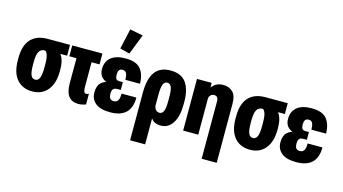

<svg xmlns="http://www.w3.org/2000/svg" viewBox="-101 -1145 3107 1739"><g transform="rotate(15 1453.0 -275.5)"><path d="M221.2 11.2Q313 11.2 365.2 -52.5Q417.5 -116.2 417.5 -229V-244.6Q417.5 -322.3 391.8 -366.9Q366.2 -411.6 324.7 -430.2V-383.3H444.8V-484.9H233.4Q133.8 -484.9 78.9 -426.5Q23.9 -368.2 23.9 -245.1V-229.5Q23.9 -112.3 76.9 -50.5Q129.9 11.2 221.2 11.2ZM220.7 -98.6Q192.4 -98.6 179.7 -127.9Q167 -157.2 167 -226.6V-248.5Q167 -316.9 184.1 -347.2Q201.2 -377.4 239.7 -377Q254.4 -371.1 264.2 -342.5Q273.9 -314 273.9 -249.5V-227.5Q273.9 -158.2 261.2 -128.4Q248.5 -98.6 220.7 -98.6Z M465.3 -383.3H748.5V-484.9H465.3ZM652.8 12.7Q672.4 12.7 690.7 8.8Q709 4.9 724.6 -1V-101.6Q718.8 -98.1 712.6 -96.2Q706.5 -94.2 700.2 -94.2Q687.5 -94.2 680.7 -106.4Q673.8 -118.7 673.8 -152.8V-453.1H532.7L532.2 -151.9Q532.2 -64.9 563.5 -26.4Q594.7 12.2 652.8 12.7Z M953.1 11.2Q1050.3 11.2 1099.6 -36.4Q1148.9 -84 1148.9 -179.2H1009.8Q1010.3 -136.2 998.3 -115.5Q986.3 -94.7 958.5 -94.7Q935.5 -94.7 924.1 -108.2Q912.6 -121.6 912.6 -153.8Q912.6 -182.6 923.6 -196Q934.6 -209.5 962.4 -209.5H994.6V-282.2H962.4Q940.4 -282.2 931.4 -294.4Q922.4 -306.6 922.4 -333.5Q922.4 -363.3 932.6 -376.7Q942.9 -390.1 963.9 -390.1Q989.3 -390.1 999.8 -370.6Q1010.3 -351.1 1010.3 -308.6H1148.4Q1146.5 -397.9 1105.2 -447.3Q1064 -496.6 964.8 -496.6Q873.5 -496.6 827.1 -457.5Q780.8 -418.5 780.8 -349.1Q780.8 -303.2 804.7 -276.1Q828.6 -249 871.1 -238.8V-249Q830.6 -246.1 799.8 -217.3Q769 -188.5 769 -126Q769 -63.5 814.5 -26.1Q859.9 11.2 953.1 11.2ZM983.9 -547.9 1058.6 -737.3 935.5 -761.2 893.1 -571.3Z M1193.8 209.5H1335V-35.2Q1347.2 -13.7 1370.4 -2.4Q1393.6 8.8 1427.2 8.8Q1497.1 8.8 1537.6 -54.9Q1578.1 -118.7 1578.1 -230.5V-253.4Q1578.1 -370.1 1532.5 -433.1Q1486.8 -496.1 1387.2 -496.6Q1288.1 -496.6 1241 -432.1Q1193.8 -367.7 1193.8 -238.3ZM1385.7 -100.1Q1365.2 -100.1 1352.5 -113.8Q1339.8 -127.4 1335 -149.4V-253.9Q1335 -325.2 1347.2 -353.8Q1359.4 -382.3 1385.3 -382.3Q1411.1 -382.3 1423.3 -355.5Q1435.5 -328.6 1435.5 -262.7V-218.8Q1435.5 -153.3 1422.9 -126.7Q1410.2 -100.1 1385.7 -100.1Z M1863.3 203.1H2004.4V-344.2Q2005.4 -426.3 1970.2 -460Q1935.1 -493.7 1881.8 -493.7Q1841.3 -493.7 1814.7 -478Q1788.1 -462.4 1775.4 -442.4H1773.9L1772.5 -484.4H1635.3V0H1776.9V-345.2Q1780.8 -360.8 1793 -372.3Q1805.2 -383.8 1823.7 -383.8Q1843.8 -383.8 1853.5 -372.1Q1863.3 -360.4 1863.3 -331.5Z M2262.7 11.2Q2354.5 11.2 2406.7 -52.5Q2459 -116.2 2459 -229V-244.6Q2459 -322.3 2433.3 -366.9Q2407.7 -411.6 2366.2 -430.2V-383.3H2486.3V-484.9H2274.9Q2175.3 -484.9 2120.4 -426.5Q2065.4 -368.2 2065.4 -245.1V-229.5Q2065.4 -112.3 2118.4 -50.5Q2171.4 11.2 2262.7 11.2ZM2262.2 -98.6Q2233.9 -98.6 2221.2 -127.9Q2208.5 -157.2 2208.5 -226.6V-248.5Q2208.5 -316.9 2225.6 -347.2Q2242.7 -377.4 2281.2 -377Q2295.9 -371.1 2305.7 -342.5Q2315.4 -314 2315.4 -249.5V-227.5Q2315.4 -158.2 2302.7 -128.4Q2290 -98.6 2262.2 -98.6Z M2697.8 11.2Q2794.9 11.2 2844.2 -36.4Q2893.6 -84 2893.6 -179.2H2754.4Q2754.9 -136.2 2742.9 -115.5Q2731 -94.7 2703.1 -94.7Q2680.2 -94.7 2668.7 -108.2Q2657.2 -121.6 2657.2 -153.8Q2657.2 -182.6 2668.2 -196Q2679.2 -209.5 2707 -209.5H2739.3V-282.2H2707Q2685.1 -282.2 2676 -294.4Q2667 -306.6 2667 -333.5Q2667 -363.3 2677.2 -376.7Q2687.5 -390.1 2708.5 -390.1Q2733.9 -390.1 2744.4 -370.6Q2754.9 -351.1 2754.9 -308.6H2893.1Q2891.1 -397.9 2849.9 -447.3Q2808.6 -496.6 2709.5 -496.6Q2618.2 -496.6 2571.8 -457.5Q2525.4 -418.5 2525.4 -349.1Q2525.4 -303.2 2549.3 -276.1Q2573.2 -249 2615.7 -238.8V-249Q2575.2 -246.1 2544.4 -217.3Q2513.7 -188.5 2513.7 -126Q2513.7 -63.5 2559.1 -26.1Q2604.5 11.2 2697.8 11.2Z"/></g></svg>

Font: Roboto Flex
Style: wght 700 wdth 25 opsz 34 GRAD 0.00 slnt 0.00 XTRA 468 XOPQ 96 YOPQ 79 YTLC 514 YTUC 712 YTAS 750 YTDE -203.00 YTFI 738
Weight: 700
Width: 1
Designer: Berlow after Robertson
Foundry: Google
Version: Version 3.100